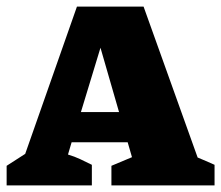

<svg xmlns="http://www.w3.org/2000/svg" viewBox="-38 -559 667 579"><path d="M558 -84Q571 -79 583 -73.5Q595 -68 609 -62V0H298V-59L360 -85L347 -130H178L167 -93Q187 -87 204 -79Q221 -71 239 -62V0H-18V-59L38 -95L194 -539H395ZM206 -221H321L265 -415Z"/></svg>

Font: Piazzolla SC ExtraBold
Style: Regular
Weight: 800
Designer: Juan Pablo del Peral
Foundry: Huerta Tipografica
Version: Version 1.330